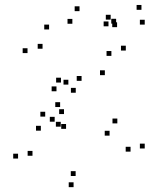

<svg xmlns="http://www.w3.org/2000/svg" viewBox="-20 -548 660 792"><path d="M499 -339.5V-359.5H479V-339.5ZM463 -436V-456H443V-436ZM459 -450.5V-470.5H439V-450.5ZM308 -502V-522H288V-502ZM93.5 -329V-349H73.5V-329ZM292.5 -165.5V-185.5H272.5V-165.5ZM427.5 -439.5V-459.5H407.5V-439.5ZM577 -446.5V-466.5H557V-446.5ZM563.5 -507.5V-527.5H543.5V-507.5ZM436.5 -467V-487H416.5V-467ZM213 -171.5V-191.5H193V-171.5ZM166.5 -67V-87H146.5V-67ZM252.5 -16.5V-36.5H232.5V-16.5ZM432 11.5V-8.5H412V11.5ZM518.5 77.5V57.5H498.5V77.5ZM292 178V158H272V178ZM114 94.5V74.5H94V94.5ZM230.5 -25.5V-45.5H210.5V-25.5ZM205.5 -46V-66H185.5V-46ZM148.5 -9V-29H128.5V-9ZM54.5 106V86H34.5V106ZM283.5 224V204H263.5V224ZM577 64.5V44.5H557V64.5ZM464 -39V-59H444V-39ZM244 -77.5V-97.5H224V-77.5ZM228 -106.5V-126.5H208V-106.5ZM262 -199V-219H242V-199ZM231.5 -207.5V-227.5H211.5V-207.5ZM412.5 -238V-258H392.5V-238ZM316.5 -214.5V-234.5H296.5V-214.5ZM155.5 -347V-367H135.5V-347ZM182.5 -426.5V-446.5H162.5V-426.5ZM278.5 -450V-470H258.5V-450ZM439.5 -317.5V-337.5H419.5V-317.5Z"/></svg>

Font: Monaspace Argon Dots Var
Style: Regular
Weight: 400
Designer: Riley Cran and the Lettermatic Team
Version: Version 1.100 (Monaspace Argon Dots)